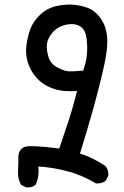

<svg xmlns="http://www.w3.org/2000/svg" viewBox="-20 -774 540 837"><path d="M93.3 42.5 73.7 32.7 71.8 31.7 71.3 30.3Q56.6 5.4 58.6 -27.8Q60.5 -58.6 60.1 -87.4Q59.6 -119.6 84 -132.3Q106 -143.6 238.3 -126.5Q259.8 -189 280.8 -252.9Q287.1 -273.4 293.5 -294.4Q299.8 -315.4 305.2 -336.2Q310.5 -356.9 315.9 -377.4Q287.1 -375.5 260.3 -377.4Q229 -379.9 195.8 -394Q184.6 -398.9 174.3 -405.3Q164.1 -411.6 154.8 -419.7Q145.5 -427.7 137.2 -437.5Q111.8 -466.8 100.6 -504.4Q95.2 -522.9 94 -542Q92.8 -561 95.7 -580.6Q101.6 -618.7 112.8 -648.4Q124 -679.2 153.3 -708Q182.6 -737.8 227.5 -748Q272.5 -757.8 313.5 -752Q327.1 -750 338.9 -747.1Q350.6 -744.1 360.4 -740.5Q370.1 -736.8 378.4 -732.2Q386.7 -727.5 394.3 -720.9Q401.9 -714.4 408.9 -706.3Q416 -698.2 422.4 -688.5Q427.2 -680.7 431.4 -672.4Q435.5 -664.1 438.5 -654.8Q441.4 -645.5 443.6 -635.5Q445.8 -625.5 446.8 -614.3Q447.3 -609.9 447.5 -605.2Q447.8 -600.6 447.8 -595.5Q447.8 -590.3 447.5 -585Q447.3 -579.6 447 -574Q446.8 -568.4 446 -562.3Q445.3 -556.2 444.6 -549.8Q443.8 -543.5 442.9 -536.9Q441.9 -530.3 440.7 -523.2Q439.5 -516.1 438 -508.8Q436.5 -501.5 435.1 -494.1Q431.6 -478.5 428 -462.2Q424.3 -445.8 419.9 -428Q415.5 -410.2 410.6 -391.4Q405.8 -372.6 400.6 -352.3Q395.5 -332 389.6 -311Q360.8 -207.5 328.6 -104.5Q355.5 -96.7 381.3 -84Q410.2 -69.3 437.5 -51.8L438.5 -51.3L439 -50.8Q454.1 -33.2 452.1 -9.3V-8.3L451.7 -7.3L441.9 12.2L440.9 13.7L439.9 14.6Q422.9 27.3 398.9 25.4H397.5L396.5 24.4Q381.8 15.6 366.9 8.1Q352.1 0.5 336.9 -5.9Q321.8 -12.2 306.2 -17.8Q290.5 -23.4 274.4 -27.3Q213.4 -43.9 147.5 -48.3Q149.4 -26.9 146.7 -7.6Q144 11.7 136.2 29.8L135.7 30.8L134.8 31.7Q119.1 44.9 95.2 43H94.2ZM342.3 -465.8Q355 -500 358.4 -531.7Q362.3 -565.4 357.4 -606Q353 -644 330.1 -658.7Q306.6 -673.3 272 -667Q263.2 -665.5 255.4 -662.8Q247.6 -660.2 240.5 -656.7Q233.4 -653.3 227.3 -648.9Q221.2 -644.5 215.8 -639.6Q205.1 -628.4 198 -617.2Q190.9 -606 187 -593.8Q179.7 -569.3 189.5 -532.2Q193.8 -514.2 204.1 -501Q214.4 -487.8 231 -479.5Q247.6 -470.7 261.7 -466.6Q275.9 -462.4 287.1 -462.9Q291.5 -462.9 296.6 -463.1Q301.8 -463.4 307.1 -463.6Q312.5 -463.9 318.4 -464.4Q324.2 -464.8 330.1 -465.1Q335.9 -465.3 342.3 -465.8Z"/></svg>

Font: NaikaiFont
Style: SemiBold
Weight: 600
Version: Version 1.89